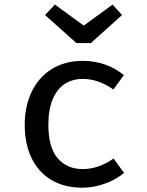

<svg xmlns="http://www.w3.org/2000/svg" viewBox="-20 -825 655 857"><path d="M486.7 -117.4 533.8 -53.3Q497.9 -23.1 447.7 -5.1Q397.4 12.8 347.7 12.8Q267.2 12.8 209.2 -21.8Q151.3 -56.4 120.8 -119.7Q90.3 -183.1 90.3 -267.7Q90.3 -349.7 121 -414.6Q151.8 -479.5 210.5 -516.4Q269.2 -553.3 349.2 -553.3Q454.4 -553.3 532.8 -489.7L486.2 -425.6Q417.9 -472.8 349.7 -472.8Q303.6 -472.8 269 -450.3Q234.4 -427.7 215.1 -381.8Q195.9 -335.9 195.9 -267.7Q195.9 -167.2 237.4 -118.7Q279 -70.3 349.2 -70.3Q419.5 -70.3 486.7 -117.4ZM353.8 -710.8 482.6 -804.6 524.6 -757.9 385.6 -632.8H321L181 -757.9L225.1 -804.6Z"/></svg>

Font: Fira Code Fixed Retina
Style: Regular
Weight: 450
Monospace: yes
Designer: Carrois Corporate, Edenspiekermann AG, Nikita Prokopov
Foundry: Carrois Corporate, Edenspiekermann AG, Nikita Prokopov
Version: Version 5.002